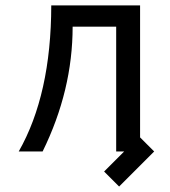

<svg xmlns="http://www.w3.org/2000/svg" viewBox="-20 -557 626 706"><path d="M48.8 0Q168 -209 168.5 -537.1H495.1V-51.8L546.9 0L418 128.9L362.8 73.7L436.5 0H407.2V-459H247.1Q247.1 -224.6 136.7 0Z"/></svg>

Font: Consola Mono
Style: Book
Weight: 400
Monospace: yes
Version: Version 2.001